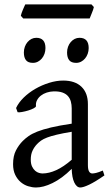

<svg xmlns="http://www.w3.org/2000/svg" viewBox="-20 -833 499 868"><path d="M171.9 -48.8Q201.2 -48.8 234.1 -63.7Q267.1 -78.6 304.2 -110.8V-237.3Q263.2 -230.5 236.6 -224.1Q210 -217.8 192.9 -211.2Q175.8 -204.6 165.5 -197.3Q155.3 -189.9 147.5 -181.6Q134.8 -168.5 127 -151.6Q119.1 -134.8 119.1 -111.8Q119.1 -92.3 125 -80.1Q130.9 -67.9 139.2 -60.8Q147.5 -53.7 156.5 -51.3Q165.5 -48.8 171.9 -48.8ZM452.1 -40Q410.6 -11.2 383.5 1.7Q356.4 14.6 342.8 14.6Q326.7 14.6 315.9 -7.8Q305.2 -30.3 304.2 -69.8Q282.2 -47.9 260.3 -31.7Q238.3 -15.6 217.3 -5.4Q196.3 4.9 177.5 9.8Q158.7 14.6 143.1 14.6Q125.5 14.6 106.9 8.8Q88.4 2.9 73.5 -9.8Q58.6 -22.5 48.8 -42.5Q39.1 -62.5 39.1 -90.8Q39.1 -127.9 52 -152.8Q64.9 -177.7 83 -195.8Q94.7 -207.5 109.6 -218Q124.5 -228.5 149.2 -238.3Q173.8 -248 210.9 -256.8Q248 -265.6 304.2 -273.9V-342.8Q304.2 -359.4 300.3 -373.8Q296.4 -388.2 287.1 -398.7Q277.8 -409.2 262 -414.8Q246.1 -420.4 222.2 -419.9Q206.5 -419.4 191.4 -414.6Q176.3 -409.7 165 -400.9Q153.8 -392.1 147.5 -380.1Q141.1 -368.2 142.6 -353.5Q143.1 -349.1 132.6 -343.5Q122.1 -337.9 107.7 -333.5Q93.3 -329.1 79.3 -326.7Q65.4 -324.2 59.6 -325.7L52.7 -344.7Q64 -369.1 86.9 -391.6Q109.9 -414.1 139.4 -431.2Q168.9 -448.2 201.9 -458.5Q234.9 -468.8 265.6 -468.8Q319.3 -468.8 348.4 -440.7Q377.4 -412.6 377.4 -362.3V-86.9Q377.4 -66.4 382.8 -57.6Q388.2 -48.8 397 -48.8Q403.8 -48.8 414.6 -51.3Q425.3 -53.7 444.8 -62ZM380.9 -615.7Q380.9 -602.1 376.5 -589.8Q372.1 -577.6 364.5 -568.6Q356.9 -559.6 346.7 -554.2Q336.4 -548.8 324.2 -548.8Q302.2 -548.8 292.7 -561Q283.2 -573.2 283.2 -595.7Q283.2 -609.4 287.6 -621.6Q292 -633.8 299.8 -642.8Q307.6 -651.9 317.6 -657Q327.6 -662.1 339.4 -662.1Q380.9 -662.1 380.9 -615.7ZM185.5 -615.7Q185.5 -602.1 181.2 -589.8Q176.8 -577.6 169.2 -568.6Q161.6 -559.6 151.4 -554.2Q141.1 -548.8 128.9 -548.8Q106.9 -548.8 97.4 -561Q87.9 -573.2 87.9 -595.7Q87.9 -609.4 92.3 -621.6Q96.7 -633.8 104.5 -642.8Q112.3 -651.9 122.3 -657Q132.3 -662.1 144 -662.1Q185.5 -662.1 185.5 -615.7ZM404.3 -801.3Q403.3 -795.9 400.9 -788.8Q398.4 -781.7 395.5 -774.7Q392.6 -767.6 389.9 -760.7Q387.2 -753.9 385.3 -749.5H85L74.2 -761.7Q75.2 -767.1 77.6 -773.9Q80.1 -780.8 83 -787.8Q85.9 -794.9 88.9 -801.5Q91.8 -808.1 94.2 -813H393.6Z"/></svg>

Font: Gentium Kaktovik
Style: Regular
Weight: 400
Designer: J. Victor Gaultney and Annie Olsen
Foundry: SIL International
Version: Version 1.102; 2013; Maintenance release